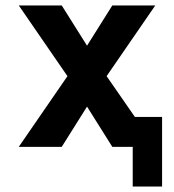

<svg xmlns="http://www.w3.org/2000/svg" viewBox="-20 -540 640 706"><path d="M468 146V0H393L300 -148L207 0H49L228 -260L49 -520H207L300 -372L393 -520H551L372 -260L476 -110H576V146Z"/></svg>

Font: Iosevka Custom XBdEx
Style: Regular
Weight: 800
Width: 7
Monospace: yes
Designer: Belleve Invis
Foundry: Belleve Invis
Version: Version 11.2.4; ttfautohint (v1.8.4)